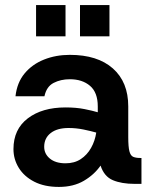

<svg xmlns="http://www.w3.org/2000/svg" viewBox="-20 -724 595 756"><path d="M212 12Q155 12 115 -8.5Q75 -29 54 -63Q33 -97 33 -137Q33 -215 89.5 -258Q146 -301 238 -301Q280 -301 312.5 -294.5Q345 -288 365 -282V-305Q365 -360 334.5 -386Q304 -412 255 -412Q219 -412 191 -397.5Q163 -383 155 -345H41Q47 -399 77 -435Q107 -471 153.5 -489.5Q200 -508 255 -508Q364 -508 424.5 -454.5Q485 -401 485 -305V-184Q485 -146 489.5 -128.5Q494 -111 504.5 -106.5Q515 -102 532 -102H537V0H510Q459 0 424.5 -14.5Q390 -29 376 -72Q351 -36 310 -12Q269 12 212 12ZM238 -81Q273 -81 298 -97.5Q323 -114 338.5 -141.5Q354 -169 359 -202Q338 -208 309 -214Q280 -220 250 -220Q205 -220 179.5 -200Q154 -180 154 -146Q154 -118 176.5 -99.5Q199 -81 238 -81ZM295 -581V-704H411V-581ZM122 -581V-704H238V-581Z"/></svg>

Font: Host Grotesk SemiBold
Style: Regular
Weight: 600
Designer: Doukan Karapınar
Foundry: Element Type
Version: Version 1.003